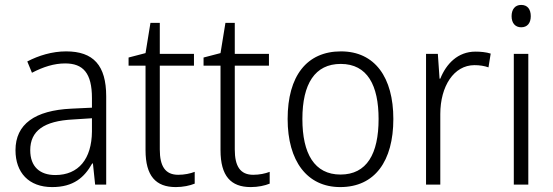

<svg xmlns="http://www.w3.org/2000/svg" viewBox="-20 -751 2250 781"><path d="M249 -542C192 -542 137 -525 91 -501L110 -455C156 -479 200 -493 245 -493C318 -493 354 -454 354 -352V-313L270 -309C122 -302 43 -246 43 -140C43 -49 97 10 192 10C279 10 323 -29 355 -86H358L367 0H412V-359C412 -485 360 -542 249 -542ZM277 -265 354 -270V-216C353 -105 300 -39 205 -39C142 -39 103 -73 103 -140C103 -219 159 -259 277 -265Z M705 -40C652 -40 630 -75 630 -143V-484H769V-532H630V-658H592L572 -535L503 -517V-484H572V-140C572 -35 614 10 695 10C725 10 752 4 772 -4V-52C754 -45 730 -40 705 -40Z M1010 -40C957 -40 935 -75 935 -143V-484H1074V-532H935V-658H897L877 -535L808 -517V-484H877V-140C877 -35 919 10 1000 10C1030 10 1057 4 1077 -4V-52C1059 -45 1035 -40 1010 -40Z M1580 -267C1580 -436 1505 -542 1367 -542C1228 -542 1150 -442 1150 -267C1150 -96 1229 10 1364 10C1505 10 1580 -96 1580 -267ZM1210 -267C1210 -410 1261 -491 1366 -491C1475 -491 1520 -403 1520 -267C1520 -125 1472 -41 1365 -41C1259 -41 1210 -126 1210 -267Z M1914 -541C1842 -541 1795 -491 1771 -431H1768L1761 -532H1713V0H1771V-287C1771 -400 1826 -486 1910 -486C1931 -486 1950 -483 1967 -477L1976 -533C1957 -539 1935 -541 1914 -541Z M2100 -731C2075 -731 2061 -713 2061 -685C2061 -657 2076 -640 2100 -640C2125 -640 2139 -657 2139 -685C2139 -713 2126 -731 2100 -731ZM2129 -532H2070V0H2129Z"/></svg>

Font: Noto Sans Bengali SemiCondensed Light
Style: Regular
Weight: 300
Width: 4
Designer: Joana Ranito - Universal Thirst; Jelle Bosma - Monotype Design Team
Foundry: Universal Thirst ehf.
Version: Version 3.000